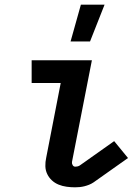

<svg xmlns="http://www.w3.org/2000/svg" viewBox="-20 -787 590 819"><path d="M300 12Q282 12 264 9.5Q246 7 230 0.5Q214 -6 201.5 -17.5Q189 -29 181.5 -44.5Q174 -60 173.5 -78Q173 -96 177 -114L239 -433H115V-530H372L287 -96Q286 -89 290 -82.5Q294 -76 301 -76Q305 -76 310 -77Q315 -78 320 -81L467 -185L526 -113L379 -9Q370 -3 360 1Q350 5 340 7.5Q330 10 320 11Q310 12 300 12ZM281 -610 325 -767H426L364 -610Z"/></svg>

Font: Lode Term
Style: Bold Italic
Weight: 700
Italic angle: -11°
Monospace: yes
Designer: Belleve Invis
Foundry: Belleve Invis
Version: Version 29.2.0